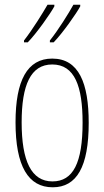

<svg xmlns="http://www.w3.org/2000/svg" viewBox="-20 -786 443 816"><path d="M321 -759V-766H292C273 -731 226 -656 192 -614V-606H208C246 -645 305 -729 321 -759ZM211 -759V-766H182C162 -731 118 -660 82 -614V-606H98C136 -645 195 -729 211 -759ZM357 -264C357 -433 315 -537 202 -537C96 -537 46 -444 46 -266C46 -80 100 10 204 10C306 10 357 -77 357 -264ZM72 -266C72 -424 110 -512 202 -512C298 -512 331 -418 331 -265C331 -94 291 -15 203 -15C113 -15 72 -102 72 -266Z"/></svg>

Font: Noto Sans Devanagari UI ExtraCondensed Thin
Style: Regular
Weight: 100
Width: 2
Designer: Jelle Bosma - Monotype Design Team
Foundry: Monotype Imaging Inc.
Version: Version 2.004